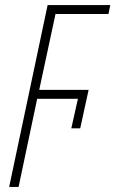

<svg xmlns="http://www.w3.org/2000/svg" viewBox="-20 -734 453 754"><path d="M16 0 167 -714H413L406 -679H198L134 -381H328L295 -230H260L286 -346H126L53 0Z"/></svg>

Font: Noto Sans Condensed ExtraLight
Style: Italic
Weight: 200
Width: 3
Italic angle: -12°
Designer: Monotype Design Team
Foundry: Monotype Imaging Inc.
Version: Version 2.013; ttfautohint (v1.8.4.7-5d5b)